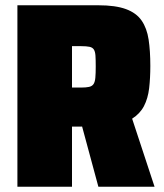

<svg xmlns="http://www.w3.org/2000/svg" viewBox="-20 -708 623 728"><path d="M46 0V-688H353Q418 -688 457.5 -673.5Q497 -659 517 -630Q537 -601 543.5 -558Q550 -515 550 -458Q550 -412 545.5 -373.5Q541 -335 526 -306Q511 -277 481 -258L566 0H353L283 -259L322 -234Q315 -230 307 -229Q299 -228 284 -228H253V0ZM253 -376H287Q306 -376 317.5 -378.5Q329 -381 334.5 -389Q340 -397 341.5 -413Q343 -429 343 -455Q343 -481 342 -496.5Q341 -512 336 -520Q331 -528 319.5 -530.5Q308 -533 287 -533H253Z"/></svg>

Font: Saira SemiCondensed Black
Style: Regular
Weight: 900
Width: 4
Designer: Hector Gatti with collaboration of the Omnibus-Type team
Foundry: Omnibus-Type
Version: Version 1.101